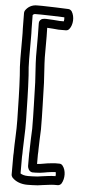

<svg xmlns="http://www.w3.org/2000/svg" viewBox="-66 -853 494 1094"><g transform="rotate(5 181.5 -305.5)"><path d="M30 -768C30 -739 31 -706 31 -679V-677C32 -663 32 -646 32 -623V-509C32 -475 34 -444 37 -411C42 -331 43 -246 45 -159V-111C45 -79 41 -23 41 13C41 25 41 37 40 46V156C40 161 43 168 47 173C67 194 98 206 134 206C155 206 172 205 190 204H192L221 200C243 198 268 193 287 193H307C314 193 323 189 328 181C345 152 346 106 324 79C319 73 313 70 305 70H283C277 71 271 71 259 72C230 74 203 82 179 83V29C180 18 180 9 180 -2C180 -31 183 -84 184 -115C184 -208 180 -294 178 -381C176 -431 171 -478 170 -526V-645C170 -668 169 -679 169 -695C191 -694 212 -692 234 -690H276C283 -690 290 -693 295 -699C316 -725 318 -771 300 -800C296 -806 288 -812 280 -812C231 -814 185 -816 129 -817H103C70 -818 47 -802 34 -782C32 -779 30 -773 30 -768ZM80 -760C85 -765 88 -768 101 -767H129C177 -766 218 -765 261 -763C262 -755 262 -747 260 -740H237C211 -742 190 -744 159 -745C153 -745 147 -745 138 -743C127 -740 119 -729 119 -719V-710C119 -685 120 -674 120 -645V-526C121 -474 126 -427 128 -379C130 -292 134 -204 134 -115C133 -84 130 -33 130 -2C130 9 130 18 129 26V98C129 106 134 129 155 133H175C210 133 238 124 263 122C271 121 278 121 287 120H289C291 128 291 136 290 143H287C260 143 235 148 215 150L187 154C167 155 153 156 134 156C114 156 99 151 90 145V49C91 35 91 25 91 13C91 -19 95 -75 95 -111V-159C93 -246 92 -331 87 -415C84 -446 82 -477 82 -509V-623C82 -645 82 -666 81 -680C81 -706 80 -736 80 -760Z"/></g></svg>

Font: Hussar Pisanka
Style: Out
Weight: 400
Designer: Robert Jablonski
Foundry: Cannot Into Space Fonts
Version: Version 1.070